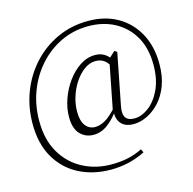

<svg xmlns="http://www.w3.org/2000/svg" viewBox="-123 -837 1135 1128"><g transform="rotate(-15 444.5 -272.5)"><path d="M370 -57Q321 -57 288.5 -91Q256 -125 256 -195Q256 -249 275.5 -304Q295 -359 328.5 -405Q362 -451 405.5 -479.5Q449 -508 498 -508Q528 -508 551.5 -494.5Q575 -481 597 -449L577 -414Q561 -446 540 -459.5Q519 -473 491 -473Q455 -473 422.5 -449.5Q390 -426 364.5 -388Q339 -350 324.5 -304Q310 -258 310 -213Q310 -157 332 -128Q354 -99 391 -99Q419 -99 451.5 -117Q484 -135 533 -190L542 -178H540Q500 -120 458.5 -88.5Q417 -57 370 -57ZM614 -57Q565 -57 540 -83.5Q515 -110 517 -157L515 -168L573 -464L614 -502L629 -492L568 -181Q558 -134 572.5 -111Q587 -88 627 -88Q669 -88 712.5 -120Q756 -152 785.5 -214Q815 -276 815 -366Q815 -464 775 -534.5Q735 -605 664.5 -643.5Q594 -682 503 -682Q413 -682 336 -645.5Q259 -609 201.5 -544.5Q144 -480 112.5 -396.5Q81 -313 81 -218Q81 -104 127.5 -24.5Q174 55 252.5 96.5Q331 138 426 138Q484 138 528.5 128Q573 118 615 97L625 118Q578 142 525 154.5Q472 167 416 167Q308 167 222.5 123Q137 79 88 -5.5Q39 -90 39 -211Q39 -314 74 -404.5Q109 -495 172.5 -564Q236 -633 322 -672.5Q408 -712 510 -712Q613 -712 689.5 -667.5Q766 -623 808 -544Q850 -465 850 -360Q850 -285 828.5 -228.5Q807 -172 771.5 -134Q736 -96 694.5 -76.5Q653 -57 614 -57Z"/></g></svg>

Font: Noto Serif KR ExtraLight ExtraLight
Style: Regular
Weight: 250
Version: Version 2.003-H1;hotconv 1.1.1;makeotfexe 2.6.0